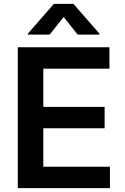

<svg xmlns="http://www.w3.org/2000/svg" viewBox="-20 -971 647 991"><path d="M380.9 -792.5 308.6 -883.3 236.3 -792.5H124V-797.4L258.3 -951.2H358.9L493.2 -797.4V-792.5ZM71.8 0V-727.1H544.9V-616.7H203.6V-419.4H520V-309.1H203.6V-110.4H547.4V0Z"/></svg>

Font: Interop SemBd
Style: Regular
Weight: 600
Designer: Rasmus Andersson, Google, Jang Haemin
Foundry: jhaemin
Version: Version 1.007